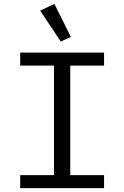

<svg xmlns="http://www.w3.org/2000/svg" viewBox="-20 -969 640 989"><path d="M84 0V-67H258V-631H84V-698H516V-631H342V-67H516V0ZM187 -914 260 -949 345 -779 293 -755Z"/></svg>

Font: Lilex
Style: Regular
Weight: 400
Monospace: yes
Designer: Mike Abbink, Paul van der Laan, Pieter van Rosmalen, Mikhael Khrustik
Foundry: Mikhael Khrustik
Version: Version 2.510